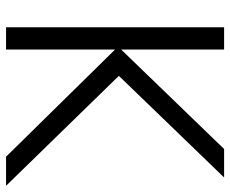

<svg xmlns="http://www.w3.org/2000/svg" viewBox="-83 -677 760 634"><g transform="rotate(90 297.0 -360.0)"><path d="M143.5 0H70V-720H143.5V-380L472 -720H566L230.5 -372.5L593.5 0H497.5L143.5 -360Z"/></g></svg>

Font: CCSD_manrope
Style: Regular
Weight: 400
Designer: Mikhail Sharanda
Foundry: Mikhail Sharanda
Version: Version 4.503